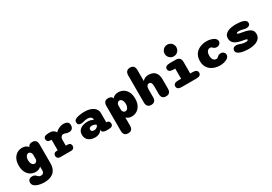

<svg xmlns="http://www.w3.org/2000/svg" viewBox="46 -1981 4860 3426"><g transform="rotate(-30 2476.0 -268.0)"><path d="M294.5 248.5Q253 248.5 212 241.5Q171 234.5 137 220Q103 205.5 82.8 182.2Q62.5 159 62.5 126Q62.5 84.5 87.5 64.8Q112.5 45 152 45Q188.5 45 208.2 60.5Q228 76 241 91Q250.5 101.5 264.2 107.5Q278 113.5 299.5 113.5Q314.5 113.5 328.5 107.2Q342.5 101 351.8 87.2Q361 73.5 361 51.5V-34.5Q341 -13 312.8 -1.2Q284.5 10.5 249 10.5Q191 10.5 143.2 -18.5Q95.5 -47.5 67.5 -103.2Q39.5 -159 39.5 -239Q39.5 -319 67.5 -374.2Q95.5 -429.5 143.2 -458Q191 -486.5 249 -486.5Q289.5 -486.5 319.5 -472.8Q349.5 -459 369.5 -432.5L370.5 -435Q392 -485.5 456 -485.5Q551.5 -485.5 551.5 -381V0Q551.5 75.5 528.5 124.2Q505.5 173 467.8 200Q430 227 384.5 237.8Q339 248.5 294.5 248.5ZM302.5 -127.5Q318.5 -127.5 331 -135.5Q343.5 -143.5 351.2 -156.8Q359 -170 361 -184.5V-281.5Q360 -297 352.5 -312.2Q345 -327.5 332.2 -338Q319.5 -348.5 302.5 -348.5Q282.5 -348.5 266.5 -335.2Q250.5 -322 241 -297.5Q231.5 -273 231.5 -239Q231.5 -205.5 241 -180.2Q250.5 -155 266.5 -141.2Q282.5 -127.5 302.5 -127.5Z M945 -128.5H974.5Q1016 -128.5 1033.5 -110.2Q1051 -92 1051 -64.5Q1051 -37 1033 -18.5Q1015 0 974.5 0H769Q725.5 0 706.8 -18.5Q688 -37 688 -64.5Q688 -92 705 -110.2Q722 -128.5 756 -128.5H778.5V-347.5H757Q721.5 -347.5 702.5 -365Q683.5 -382.5 683.5 -412Q683.5 -443 710.2 -459.5Q737 -476 788 -476H821.5Q854.5 -476 882.2 -460.5Q910 -445 926.5 -418.5L930.5 -412Q964.5 -446 1010.2 -466.8Q1056 -487.5 1104 -487.5Q1145.5 -487.5 1177 -468.5Q1208.5 -449.5 1208.5 -402Q1208.5 -356.5 1185 -332Q1161.5 -307.5 1121.5 -307.5Q1096.5 -307.5 1080.8 -311.5Q1065 -315.5 1050.5 -321Q1039.5 -325 1029 -327.2Q1018.5 -329.5 1007 -329.5Q987 -329.5 973.2 -317.8Q959.5 -306 952.2 -287.5Q945 -269 945 -247.5Z M1710.5 0Q1665 0 1641 -18Q1617 -36 1617 -67V-69.5Q1610.5 -52 1592.5 -34.2Q1574.5 -16.5 1544.5 -4.5Q1514.5 7.5 1471.5 7.5Q1420 7.5 1379 -11.2Q1338 -30 1314.2 -65.8Q1290.5 -101.5 1290.5 -153Q1290.5 -208 1320 -242Q1349.5 -276 1396 -291.8Q1442.5 -307.5 1493 -307.5Q1525 -307.5 1549 -301.5Q1573 -295.5 1587.8 -287.5Q1602.5 -279.5 1607 -273.5V-301Q1607 -311 1601 -320.2Q1595 -329.5 1584 -337Q1573 -344.5 1557.8 -349Q1542.5 -353.5 1524 -353.5Q1496.5 -353.5 1473.2 -349.5Q1450 -345.5 1431 -340Q1418.5 -336.5 1407.2 -334.2Q1396 -332 1381 -332Q1349 -332 1330.5 -347.2Q1312 -362.5 1312 -395.5Q1312 -426.5 1331.8 -442.2Q1351.5 -458 1377.5 -466.5Q1402.5 -475 1446.8 -481.2Q1491 -487.5 1542 -487.5Q1590.5 -487.5 1633.5 -476.2Q1676.5 -465 1709.2 -443.8Q1742 -422.5 1760.5 -391.5Q1779 -360.5 1779 -321V-128.5H1780.5Q1813 -128.5 1830 -111.5Q1847 -94.5 1847 -64.5Q1847 -34.5 1825.8 -17.2Q1804.5 0 1755 0ZM1607 -174.5Q1603.5 -181.5 1591.5 -188.8Q1579.5 -196 1563.2 -200.8Q1547 -205.5 1529.5 -205.5Q1502 -205.5 1483 -195Q1464 -184.5 1464 -158.5Q1464 -141.5 1472.2 -131.2Q1480.5 -121 1494.2 -116.8Q1508 -112.5 1524 -112.5Q1547 -112.5 1564 -121.8Q1581 -131 1592 -143Q1603 -155 1607 -164Z M1926.5 -380Q1926.5 -485 2022 -485Q2054 -485 2076.5 -472.5Q2099 -460 2107.5 -434L2108 -432.5Q2128 -459 2158 -472.8Q2188 -486.5 2228.5 -486.5Q2287 -486.5 2334.5 -458Q2382 -429.5 2410 -374.2Q2438 -319 2438 -239Q2438 -159 2410 -103.2Q2382 -47.5 2334.5 -18.5Q2287 10.5 2228.5 10.5Q2193 10.5 2165 -1Q2137 -12.5 2117 -34V133.5Q2117 238 2022 238Q1926.5 238 1926.5 133.5ZM2117 -181.5Q2119.5 -167.5 2127.2 -155Q2135 -142.5 2147.2 -135Q2159.5 -127.5 2175 -127.5Q2195 -127.5 2211 -141.2Q2227 -155 2236.5 -180.2Q2246 -205.5 2246 -239Q2246 -273 2236.5 -297.5Q2227 -322 2211 -335.2Q2195 -348.5 2175 -348.5Q2159 -348.5 2146.5 -339Q2134 -329.5 2126.5 -315.2Q2119 -301 2117 -286Z M2937.5 5Q2842 5 2842 -100V-253.5Q2842 -300.5 2829.5 -325.5Q2817 -350.5 2787 -350.5Q2772.5 -350.5 2761.2 -344.2Q2750 -338 2742.5 -326.5Q2735 -315 2731 -299.2Q2727 -283.5 2727 -264.5V-100Q2727 5 2631.5 5Q2585.5 5 2561 -22Q2536.5 -49 2536.5 -100V-657Q2536.5 -708 2561 -735Q2585.5 -762 2631.5 -762Q2727 -762 2727 -657V-432.5Q2749.5 -456.5 2780.5 -471.5Q2811.5 -486.5 2851 -486.5Q2902 -486.5 2943.2 -467.5Q2984.5 -448.5 3008.5 -403.5Q3032.5 -358.5 3032.5 -281V-100Q3032.5 5 2937.5 5Z M3260 -133.5H3324V-343H3292Q3241 -343 3214.2 -360Q3187.5 -377 3187.5 -409.5Q3187.5 -442 3214.2 -459Q3241 -476 3292 -476H3407.5Q3512 -476 3512 -371.5V-133.5H3563Q3610.5 -133.5 3634.5 -116.2Q3658.5 -99 3658.5 -66.5Q3658.5 -34.5 3634.5 -17.2Q3610.5 0 3563 0H3260Q3213 0 3189 -17.2Q3165 -34.5 3165 -66.5Q3165 -99 3189 -116.2Q3213 -133.5 3260 -133.5ZM3292 -665Q3292 -698.5 3308.2 -725.8Q3324.5 -753 3351.8 -769Q3379 -785 3412.5 -785Q3446.5 -785 3473.8 -769Q3501 -753 3517 -725.8Q3533 -698.5 3533 -665Q3533 -631.5 3517 -604Q3501 -576.5 3473.8 -560.5Q3446.5 -544.5 3412.5 -544.5Q3379 -544.5 3351.8 -560.5Q3324.5 -576.5 3308.2 -604Q3292 -631.5 3292 -665Z M4046.5 9.5Q3997 9.5 3948.5 -4.2Q3900 -18 3860 -47.5Q3820 -77 3796 -124.5Q3772 -172 3772 -239Q3772 -306 3796 -353.5Q3820 -401 3860 -430.5Q3900 -460 3948.5 -473.8Q3997 -487.5 4046.5 -487.5Q4087 -487.5 4124.2 -478.8Q4161.5 -470 4191.5 -454Q4218 -440 4230.5 -419.8Q4243 -399.5 4243 -379.5Q4243 -346 4218.8 -324.8Q4194.5 -303.5 4162 -303.5Q4137.5 -303.5 4121.5 -310.5Q4105.5 -317.5 4094.5 -329.5Q4085 -340 4073.2 -347.2Q4061.5 -354.5 4046 -354.5Q4028.5 -354.5 4013.8 -347.5Q3999 -340.5 3988 -326.2Q3977 -312 3970.8 -290.2Q3964.5 -268.5 3964.5 -239Q3964.5 -209.5 3970.8 -187.8Q3977 -166 3988 -152Q3999 -138 4013.8 -131Q4028.5 -124 4046 -124Q4061.5 -124 4073.2 -131.2Q4085 -138.5 4094.5 -148.5Q4106 -160.5 4121.8 -167.8Q4137.5 -175 4162 -175Q4194.5 -175 4218.8 -153.8Q4243 -132.5 4243 -98.5Q4243 -78.5 4230.5 -58.8Q4218 -39 4191.5 -24.5Q4161.5 -8 4124.2 0.8Q4087 9.5 4046.5 9.5Z M4644.5 10.5Q4599.5 10.5 4555 5.2Q4510.5 0 4474 -12Q4437.5 -24 4415.8 -43.5Q4394 -63 4394 -91.5Q4394 -126 4416 -143.5Q4438 -161 4472.5 -161Q4486 -161 4502.8 -157.2Q4519.5 -153.5 4538 -146.5Q4554 -141 4571 -135.5Q4588 -130 4606 -126.5Q4624 -123 4642.5 -123Q4670.5 -123 4685.5 -127.8Q4700.5 -132.5 4700.5 -145Q4700.5 -152.5 4690.5 -157.5Q4680.5 -162.5 4660 -166.8Q4639.5 -171 4607.5 -176Q4543 -187 4498 -207.2Q4453 -227.5 4429.5 -260.2Q4406 -293 4406 -341.5Q4406 -383 4427 -411Q4448 -439 4482.8 -455.8Q4517.5 -472.5 4560 -480Q4602.5 -487.5 4645 -487.5Q4683.5 -487.5 4722.5 -483.8Q4761.5 -480 4794 -470.2Q4826.5 -460.5 4846.2 -442.5Q4866 -424.5 4866 -395.5Q4866 -364 4843.8 -348Q4821.5 -332 4789 -332Q4771.5 -332 4755.5 -335Q4739.5 -338 4723.5 -342.5Q4708 -347 4688.8 -351Q4669.5 -355 4647.5 -355Q4636.5 -355 4626.5 -354.5Q4616.5 -354 4608.5 -352Q4600.5 -350 4596 -346.2Q4591.5 -342.5 4591.5 -336Q4591.5 -329 4603.2 -323.5Q4615 -318 4635.5 -313.8Q4656 -309.5 4683 -305Q4747 -295 4793.5 -278.8Q4840 -262.5 4865 -233Q4890 -203.5 4890 -154Q4890 -97 4855.5 -60.5Q4821 -24 4765.2 -6.8Q4709.5 10.5 4644.5 10.5Z"/></g></svg>

Font: Sono Monospace ExtraBold
Style: Regular
Weight: 800
Version: Version 2.112